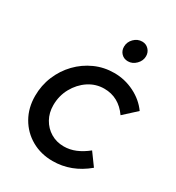

<svg xmlns="http://www.w3.org/2000/svg" viewBox="-176 -829 868 947"><g transform="rotate(30 258.0 -356.0)"><path d="M266.7 9.7Q199.7 9.7 146.3 -20.8Q93 -51.3 62.5 -104.7Q32 -158 32 -226Q32 -286 54.2 -339.2Q76.3 -392.3 115.3 -432.7Q154.3 -473 205.3 -496Q256.3 -519 314.7 -519Q375 -519 429.2 -492Q483.3 -465 516 -419L444.7 -353.7Q393.3 -427.3 310.7 -427.3Q262.7 -427.3 222.3 -400.7Q182 -374 157.3 -329.3Q132.7 -284.7 132.7 -231Q132.7 -188.3 151.8 -154Q171 -119.7 204 -100Q237 -80.3 278.3 -80.3Q312.7 -80.3 345.2 -93.8Q377.7 -107.3 410 -133.3L460.7 -63.7Q373 9.7 266.7 9.7ZM342.7 -602Q319.7 -602 305 -617.2Q290.3 -632.3 290.3 -655.3Q290.3 -682 310 -702Q329.6 -722 356.7 -722Q378.3 -722 393.3 -706.5Q408.3 -691 408.3 -668.5Q408.3 -642.3 388.3 -622.2Q368.3 -602 342.7 -602Z"/></g></svg>

Font: Red Hat Display VF
Style: Italic
Weight: 300
Italic angle: -12°
Designer: Pentagram, MCKL
Foundry: Pentagram, MCKL
Version: Version 1.010